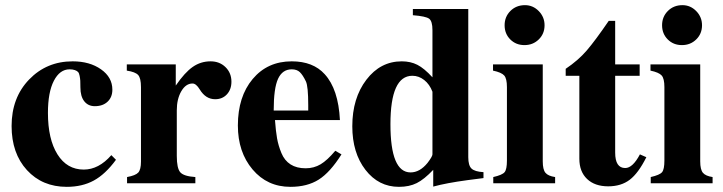

<svg xmlns="http://www.w3.org/2000/svg" viewBox="-20 -711 2807 745"><path d="M412 -109 430 -91Q389 -35 344 -10.5Q299 14 239 14Q144 14 84.5 -51Q25 -116 25 -222Q25 -332 93 -402.5Q161 -473 262 -473Q328 -473 372 -442Q416 -411 416 -363Q416 -334 397.5 -316.5Q379 -299 348 -299Q322 -299 307 -318Q292 -337 292 -372Q292 -390 291.5 -398Q291 -406 289 -416.5Q287 -427 283 -431.5Q279 -436 270.5 -439Q262 -442 250 -442Q212 -442 189 -397.5Q166 -353 166 -273Q166 -171 203 -112Q240 -53 305 -53Q363 -53 412 -109Z M662 -461V-379Q697 -430 728 -451.5Q759 -473 797 -473Q832 -473 855 -450.5Q878 -428 878 -394Q878 -364 860.5 -345Q843 -326 815 -326Q778 -326 755 -364Q741 -387 727 -387Q701 -387 683.5 -357Q666 -327 666 -283V-106Q666 -58 679.5 -42.5Q693 -27 738 -24V0H473V-24Q506 -30 516.5 -41.5Q527 -53 527 -84V-373Q527 -408 516 -420Q505 -432 472 -437V-461Z M1281 -126 1305 -112Q1261 -42 1216.5 -14Q1172 14 1107 14Q1017 14 960 -53.5Q903 -121 903 -224Q903 -336 960.5 -404.5Q1018 -473 1112 -473Q1195 -473 1240 -423Q1293 -365 1299 -245H1047Q1050 -203 1055 -174.5Q1060 -146 1072 -117Q1084 -88 1107.5 -73Q1131 -58 1166 -58Q1198 -58 1224 -73.5Q1250 -89 1281 -126ZM1176 -282V-303Q1176 -376 1167 -395Q1155 -420 1143.5 -431Q1132 -442 1112 -442Q1076 -442 1059 -405.5Q1042 -369 1042 -282Z M1856 -20 1794 -12Q1712 -1 1661 13V-52Q1626 -15 1597 -0.5Q1568 14 1528 14Q1449 14 1398 -52Q1347 -118 1347 -221Q1347 -330 1401.5 -401.5Q1456 -473 1539 -473Q1573 -473 1599.5 -459.5Q1626 -446 1658 -411V-594Q1658 -629 1645 -638.5Q1632 -648 1582 -652V-676H1797V-101Q1797 -69 1809.5 -57Q1822 -45 1856 -43ZM1658 -112V-355Q1647 -384 1626 -400.5Q1605 -417 1580 -417Q1495 -417 1495 -229Q1495 -42 1573 -42Q1609 -42 1639 -79Q1658 -104 1658 -112Z M2093 -613Q2093 -580 2070.5 -558Q2048 -536 2015 -536Q1982 -536 1960 -558Q1938 -580 1938 -613Q1938 -646 1960.5 -668.5Q1983 -691 2017 -691Q2048 -691 2070.5 -668Q2093 -645 2093 -613ZM2134 0H1894V-24Q1929 -32 1938 -43Q1947 -54 1947 -88V-373Q1947 -406 1936.5 -418Q1926 -430 1893 -437V-461H2086V-85Q2086 -53 2096.5 -40.5Q2107 -28 2134 -24Z M2463 -112 2488 -101Q2457 -39 2423.5 -13.5Q2390 12 2340 12Q2288 12 2258 -16.5Q2228 -45 2228 -95V-417H2175V-444Q2224 -477 2257 -515.5Q2290 -554 2342 -630H2367V-461H2462V-417H2367V-119Q2367 -59 2406 -59Q2435 -59 2463 -112Z M2704 -613Q2704 -580 2681.5 -558Q2659 -536 2626 -536Q2593 -536 2571 -558Q2549 -580 2549 -613Q2549 -646 2571.5 -668.5Q2594 -691 2628 -691Q2659 -691 2681.5 -668Q2704 -645 2704 -613ZM2745 0H2505V-24Q2540 -32 2549 -43Q2558 -54 2558 -88V-373Q2558 -406 2547.5 -418Q2537 -430 2504 -437V-461H2697V-85Q2697 -53 2707.5 -40.5Q2718 -28 2745 -24Z"/></svg>

Font: STIX
Style: Bold
Weight: 700
Designer: MicroPress Inc., with final additions and corrections provided by Coen Hoffman, Elsevier (retired)
Version: Version 1.1.1